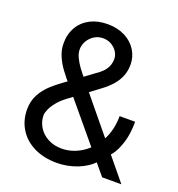

<svg xmlns="http://www.w3.org/2000/svg" viewBox="-131 -822 871 940"><g transform="rotate(20 304.5 -352.0)"><path d="M42.1 -187.8Q42.1 -230 60.1 -264.2Q78 -298.3 109.3 -326.7Q140.5 -355 189.9 -388.8L293.5 -465.5Q315.3 -480 329.2 -493.8Q343.2 -507.6 351.2 -525.2Q359.1 -542.8 359.1 -565.6Q359.1 -583.6 348.1 -601.2Q337 -618.8 317.7 -630.2Q298.3 -641.6 274.2 -641.6Q248.6 -641.6 227.9 -628.5Q207.2 -615.3 195.4 -594.6Q183.7 -573.9 183.7 -551.8Q183.7 -531.1 194.1 -509.3Q204.4 -487.6 219.4 -467Q234.5 -446.5 261 -414.4L276.2 -395.7L601.5 0H501.4L232.7 -322.5Q218.9 -338.7 205.1 -355Q166.4 -400.9 146.1 -428.7Q125.7 -456.5 112.6 -487.6Q99.4 -518.6 99.4 -553.2Q99.4 -600.5 120.9 -637.3Q142.3 -674 181.1 -694.1Q220 -714.1 271.4 -714.1Q322.9 -714.1 362.1 -694.1Q401.2 -674 422.3 -639.8Q443.4 -605.7 443.4 -565.6Q443.4 -532.8 432.3 -505.4Q421.3 -477.9 400.6 -454.2Q379.8 -430.6 349.4 -408.1L208.6 -303.2Q179.6 -281.8 161.6 -259.3Q143.6 -236.9 135.7 -218.2Q127.8 -199.6 127.8 -187.8Q127.8 -155 145 -126.6Q162.3 -98.1 193.9 -81.1Q225.5 -64.2 265.9 -64.2Q319.8 -64.2 369.1 -95Q418.5 -125.7 448.9 -182Q479.3 -238.3 479.3 -310.8H560.1Q560.1 -246.9 545.6 -201.5Q531.1 -156.1 512.6 -131.2Q494.1 -106.4 473.1 -86.3Q467.5 -79.4 465.5 -76Q461.3 -70.8 457.2 -65.6Q423.7 -29.4 372.4 -9.8Q321.1 9.7 268 9.7Q199.6 9.7 148.5 -15.5Q97.4 -40.7 69.8 -85.6Q42.1 -130.5 42.1 -187.8Z"/></g></svg>

Font: Pretendard Variable
Style: Regular
Weight: 400
Designer: Base glyphs from Inter by Rasmus Andersson; Hangul glyphs from Noto Sans CJK(Source Han Sans) by Jang Soo-young and Kang
Foundry: Kil Hyung-jin
Version: Version 1.100;FEAKit 1.0